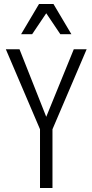

<svg xmlns="http://www.w3.org/2000/svg" viewBox="-20 -935 459 955"><path d="M9 -690H77L210 -354L347 -690H411L241 -292V0H179V-292ZM85 -765 174 -915H246L335 -765H280L210 -869L140 -765Z"/></svg>

Font: Radio Canada Condensed Light
Style: Regular
Weight: 300
Width: 3
Designer: Charles Daoud, Etienne Aubert Bonn, Alexandre Saumier Demers, Jacques Le Bailly
Foundry: Radio-Canada
Version: Version 2.104; ttfautohint (v1.8.4.7-5d5b);gftools[0.9.28.de